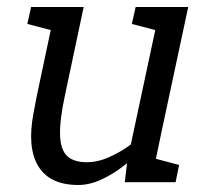

<svg xmlns="http://www.w3.org/2000/svg" viewBox="-20 -520 579 548"><path d="M85.8 -250H165.8Q150 -177 151.4 -134.6Q152.8 -92.2 171.8 -74.6Q190.8 -57 227.5 -57L203.5 8Q122 8 89.4 -45.5Q56.8 -99 75.8 -198ZM440.2 -140 343.2 -60 437.2 -500H517.2ZM165.8 -250H85.8L138.8 -500H218.8ZM343.2 -60 440.2 -140 411.2 0H336.2ZM404.8 -150 429 -141.7Q429 -141.7 416.4 -126.5Q403.8 -111.3 381.5 -89.1Q359.2 -66.8 330.3 -44.6Q301.5 -22.3 268.5 -7.2Q235.5 8 202.5 8L226.5 -57Q259 -57 290.4 -71Q321.8 -85 347.7 -103.5Q373.5 -122 389.2 -136Q404.8 -150 404.8 -150ZM401.2 0 409.8 -70.8 491.2 -49.2 481.2 0ZM134 -431.7 58 -451.7 68.8 -500H148.8ZM432.3 -431.7 356.3 -451.7 367.2 -500H447.2Z"/></svg>

Font: Epunda Slab Light
Style: Italic
Weight: 300
Italic angle: -12°
Designer: Simon Atzbach
Foundry: typofactur
Version: Version 1.102